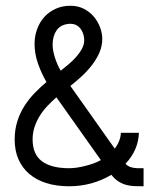

<svg xmlns="http://www.w3.org/2000/svg" viewBox="-20 -650 541 670"><path d="M464.8 -186.5Q462.4 -125.5 418 -78.6Q431.2 -63 463.9 -63H481H463.9H481V0H477.5Q463.4 0 449.2 -0.5Q435.1 -1 421.1 -4.6Q407.2 -8.3 393.8 -16.6Q380.4 -24.9 368.7 -40Q300.8 0 221.2 0Q177.2 0 142.1 -11Q106.9 -22 82.3 -43Q57.6 -64 44.4 -94.2Q31.2 -124.5 31.2 -163.1Q31.2 -197.3 40.3 -226.1Q49.3 -254.9 64.7 -279.3Q80.1 -303.7 100.1 -324.5Q120.1 -345.2 142.1 -363.8Q125 -393.1 112.8 -427.5Q100.6 -461.9 100.6 -497.1Q100.6 -523.9 109.4 -548.1Q118.2 -572.3 134.3 -590.3Q150.4 -608.4 173.6 -619.1Q196.8 -629.9 225.6 -629.9Q252.4 -629.9 273.4 -618.9Q294.4 -607.9 308.3 -590.8Q322.3 -573.7 329.6 -553.5Q336.9 -533.2 336.9 -514.2Q336.9 -489.7 327.1 -467Q317.4 -444.3 301.5 -423.6Q285.6 -402.8 265.9 -384.5Q246.1 -366.2 226.6 -351.1L225.6 -350.1L380.4 -131.3Q400.4 -157.2 401.9 -186.5ZM332 -91.3 176.8 -310.5Q160.2 -295.9 145 -279.8Q129.9 -263.7 118.7 -245.6Q107.4 -227.5 100.6 -207Q93.8 -186.5 93.8 -163.6Q93.8 -111.8 126.2 -87.4Q158.7 -63 221.2 -63Q232.9 -63 247.1 -64.9Q261.2 -66.9 275.9 -70.6Q290.5 -74.2 305.2 -79.3Q319.8 -84.5 332 -91.3ZM191.9 -403.3Q203.6 -412.6 217.8 -424.3Q231.9 -436 244.4 -449.7Q256.8 -463.4 265.4 -478.8Q273.9 -494.1 273.9 -510.3Q273.9 -518.1 271.5 -527.8Q269 -537.6 263.4 -546.4Q257.8 -555.2 248.5 -561Q239.3 -566.9 225.6 -566.9H221.7Q191.4 -564.5 177.5 -544.2Q163.6 -523.9 163.6 -494.1Q163.6 -483.9 165.8 -472.2Q168 -460.4 171.9 -448.2Q175.8 -436 180.9 -424.6Q186 -413.1 191.9 -403.3ZM462.4 0H481Z"/></svg>

Font: Fibel Vienna LRS
Style: Regular
Weight: 400
Designer: Peter Wiegel
Foundry: Peter Wioegel
Version: Version 000.000